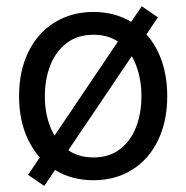

<svg xmlns="http://www.w3.org/2000/svg" viewBox="-20 -576 607 625"><path d="M71.3 -6.8 441.4 -555.7 494.1 -519.5 124 29.3ZM42 -262.7Q42 -344.7 72.3 -406.7Q102.5 -468.8 157.7 -502.9Q212.9 -537.1 284.2 -537.1Q355.5 -537.1 410.2 -502.9Q464.8 -468.8 494.6 -406.7Q524.4 -344.7 524.4 -262.7Q524.4 -181.6 494.6 -119.6Q464.8 -57.6 410.2 -23.4Q355.5 10.7 284.2 10.7Q212.9 10.7 157.7 -23.4Q102.5 -57.6 72.3 -119.6Q42 -181.6 42 -262.7ZM440.4 -262.7Q440.4 -317.4 423.3 -362.8Q406.2 -408.2 371.1 -435.5Q335.9 -462.9 284.2 -462.9Q232.4 -462.9 196.8 -435.5Q161.1 -408.2 143.6 -362.8Q126 -317.4 126 -262.7Q126 -208 143.6 -163.1Q161.1 -118.2 196.8 -90.8Q232.4 -63.5 284.2 -63.5Q335.9 -63.5 371.1 -90.8Q406.2 -118.2 423.3 -163.1Q440.4 -208 440.4 -262.7Z"/></svg>

Font: WEMIX Pretendard Variable
Style: Regular
Weight: 400
Designer: Base glyphs from Inter by Rasmus Andersson; Hangeul glyphs from Noto Sans CJK(Source Han Sans) by Jang Soo-young and Kan
Foundry: Kil Hyung-jin
Version: Version 1.000;Glyphs 3.2 (3208)